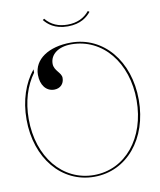

<svg xmlns="http://www.w3.org/2000/svg" viewBox="-98 -997 901 1078"><g transform="rotate(-10 352.5 -458.5)"><path d="M352.5 -865C302 -865 260 -881.5 228 -920.5L219.5 -914.5C239.5 -889.5 277 -855 352.5 -855C426 -855 464.5 -888 485.5 -914.5L477 -920.5C447 -883.5 405 -865 352.5 -865ZM352.5 -762.5C224.5 -762.5 139 -704 139 -616.5C139 -557.5 169.5 -518.5 215.5 -518.5C249.5 -518.5 272.5 -541.5 272.5 -575.5C272.5 -606.5 231 -622.5 231 -663C231 -716.5 279.5 -752.5 352.5 -752.5C530.5 -752.5 660 -596 660 -380C660 -164 531 -7.5 352.5 -7.5C174 -7.5 45 -164 45 -380C45 -480 72.5 -567 120 -632V-651C65 -583.5 32.5 -489 32.5 -380C32.5 -158 167 2.5 352.5 2.5C538 2.5 672.5 -158 672.5 -380C672.5 -602 537.5 -762.5 352.5 -762.5Z"/></g></svg>

Font: ZnikomitNo24
Style: Regular
Weight: 500
Designer: gluk
Foundry: gluk
Version: Version 0.55